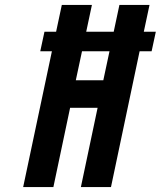

<svg xmlns="http://www.w3.org/2000/svg" viewBox="-20 -755 649 775"><path d="M73.5 0H195.5L263 -320H374L306.5 0H428L543.5 -548H592L609 -627H560.5L583.5 -735H462L439 -627H328L351 -735H229.5L206.5 -627H159.5L142.5 -548H189.5ZM286 -431 311 -548H422L397 -431Z"/></svg>

Font: League Gothic SemiExpanded Italic
Style: Regular
Weight: 400
Width: 6
Designer: The League of Moveable Type
Version: Version 1.600; ttfautohint (v1.8.3)